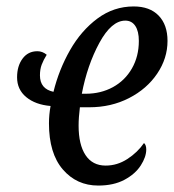

<svg xmlns="http://www.w3.org/2000/svg" viewBox="-20 -566 540 596"><path d="M132 -183Q132 -210 137 -237Q90 -241 61.5 -264.5Q33 -288 33 -326Q33 -361 50 -384Q67 -407 96 -407Q112 -407 125 -396Q115 -380 109.5 -365.5Q104 -351 104 -332Q104 -290 146 -281Q163 -350 197.5 -410.5Q232 -471 282.5 -508.5Q333 -546 395 -546Q445 -546 472.5 -517.5Q500 -489 500 -439Q500 -385 468 -337.5Q436 -290 380.5 -261.5Q325 -233 257 -233H228Q224 -201 224 -176Q224 -117 245.5 -84.5Q267 -52 308 -52Q344 -52 375.5 -72.5Q407 -93 427 -122Q434 -116 434 -102Q434 -79 417 -52.5Q400 -26 366.5 -8Q333 10 285 10Q218 10 175 -40Q132 -90 132 -183ZM246 -275Q293 -275 330.5 -295.5Q368 -316 389.5 -353.5Q411 -391 411 -439Q411 -469 400 -485.5Q389 -502 369 -502Q326 -502 288.5 -433Q251 -364 234 -275Z"/></svg>

Font: Noto Serif Cond
Style: Italic
Weight: 400
Width: 3
Italic angle: -12°
Designer: Monotype Design Team
Foundry: Monotype Imaging Inc.
Version: Version 1.001